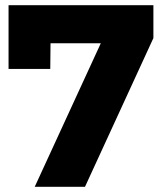

<svg xmlns="http://www.w3.org/2000/svg" viewBox="-20 -721 629 741"><path d="M13 -701H572V-574L308 0H114L369 -554H175L174 -455H13Z"/></svg>

Font: Montserrat arm2
Style: Bold
Weight: 700
Designer: Julieta Ulanovsky
Foundry: Julieta Ulanovsky
Version: Version 6.000